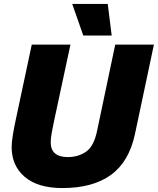

<svg xmlns="http://www.w3.org/2000/svg" viewBox="-20 -937 800 973"><path d="M296 16Q172 16 105.5 -40.5Q39 -97 39 -192Q39 -216 45.5 -255.5Q52 -295 62 -340L141 -711H337L254 -324Q248 -296 242.5 -266Q237 -236 237 -216Q237 -141 324 -141Q377 -141 416.5 -168.5Q456 -196 472 -274L564 -711H760L664 -258Q634 -117 542 -50.5Q450 16 296 16ZM402 -757 346 -917H526L546 -757Z"/></svg>

Font: Geist Black
Style: Italic
Weight: 900
Italic angle: -12°
Designer: Basement.studio, Andrés Briganti, Mateo Zaragoza
Foundry: Basement.studio, Vercel, Andrés Briganti, Guido Ferreyra, Mateo Zaragoza
Version: Version 1.500; ttfautohint (v1.8.4.7-5d5b)